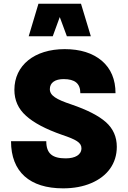

<svg xmlns="http://www.w3.org/2000/svg" viewBox="-20 -1004 685 1029"><path d="M39.1 -247.1C39.1 -82.5 140.1 5.4 317.9 5.4C375 5.4 425.3 -3.9 468.8 -22.5C555.2 -59.1 606 -127.4 606 -217.3C606 -270.5 586.4 -314.5 547.9 -349.1C508.8 -383.8 446.8 -415.5 362.3 -444.3C281.7 -471.2 247.1 -491.7 247.1 -526.4C247.1 -561 275.4 -580.1 320.8 -580.1C380.9 -580.1 410.6 -557.1 410.6 -504.4H599.1C599.1 -578.1 574.7 -636.2 525.9 -678.2C476.6 -719.7 410.2 -740.7 326.7 -740.7C165 -740.7 57.1 -654.3 57.1 -522.5C57.1 -467.3 77.6 -420.9 119.1 -383.8C160.2 -346.2 224.6 -312 313 -281.2C386.7 -256.3 416.5 -240.2 416.5 -209.5C416.5 -174.3 382.8 -155.3 332 -155.3C261.2 -155.3 228 -180.7 228 -247.1ZM414.1 -983.9H186L133.8 -809.6H262.7L300.3 -912.6L338.4 -809.6H466.8Z"/></svg>

Font: Estedad Black
Style: Regular
Weight: 900
Designer: Amin Abedi
Version: Version 7.3